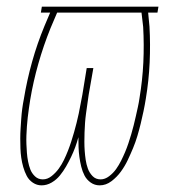

<svg xmlns="http://www.w3.org/2000/svg" viewBox="-20 -550 540 578"><path d="M280 8Q265 8 253 -0.5Q241 -9 234.5 -21.5Q228 -34 224.5 -48.5Q221 -63 219 -77.5Q217 -92 216.5 -107Q216 -122 216 -137Q212 -122 206.5 -107Q201 -92 194 -77.5Q187 -63 179 -49Q171 -35 160.5 -22Q150 -9 135.5 -0.5Q121 8 105 8Q105 8 105 8Q105 8 105 8Q91 8 79 0Q67 -8 60.5 -20.5Q54 -33 50 -47Q46 -61 44 -75Q42 -89 41.5 -103.5Q41 -118 41 -133Q41 -148 42 -163Q43 -178 44 -193Q45 -208 47 -223Q49 -238 52 -253Q61 -308 76.5 -363.5Q92 -419 114 -472L131 -512H103L106 -530H457L454 -512H426L430 -470Q433 -416 430.5 -361.5Q428 -307 419 -253Q416 -234 412 -215Q408 -196 403.5 -177.5Q399 -159 393.5 -140.5Q388 -122 380.5 -104Q373 -86 364.5 -68Q356 -50 344 -33.5Q332 -17 315.5 -4.5Q299 8 280 8ZM283 -10Q296 -10 308.5 -19.5Q321 -29 329.5 -41Q338 -53 344.5 -66Q351 -79 356.5 -92Q362 -105 366.5 -118.5Q371 -132 375 -145.5Q379 -159 382.5 -173Q386 -187 389 -200.5Q392 -214 395 -227.5Q398 -241 400 -255Q409 -309 411.5 -362Q414 -415 411 -469L406 -512H152L132 -465Q111 -413 95.5 -358.5Q80 -304 71 -250Q69 -237 67 -223.5Q65 -210 63.5 -196.5Q62 -183 61 -169.5Q60 -156 59.5 -142.5Q59 -129 59.5 -116Q60 -103 61 -90Q62 -77 64.5 -64Q67 -51 71.5 -39.5Q76 -28 85.5 -19Q95 -10 109 -10Q123 -10 135.5 -20Q148 -30 157 -42.5Q166 -55 172.5 -68.5Q179 -82 184.5 -96Q190 -110 194.5 -124Q199 -138 203 -152Q207 -166 210.5 -180Q214 -194 217 -208Q220 -222 222.5 -236.5Q225 -251 228 -265L241 -345H261L247 -265Q245 -251 243 -237Q241 -223 239 -208.5Q237 -194 236 -180Q235 -166 234.5 -151.5Q234 -137 234 -123Q234 -109 235 -95.5Q236 -82 238 -68.5Q240 -55 244.5 -42.5Q249 -30 258.5 -20Q268 -10 283 -10Z"/></svg>

Font: Iosevka Slab Thin
Style: Italic
Weight: 100
Italic angle: -9°
Monospace: yes
Designer: Belleve Invis
Foundry: Belleve Invis
Version: Version 11.1.1; ttfautohint (v1.8.3)